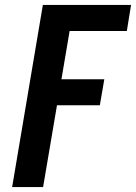

<svg xmlns="http://www.w3.org/2000/svg" viewBox="-20 -755 549 775"><path d="M29 0 153 -735H509L492 -630H261L228 -435H401L383 -330H210L154 0Z"/></svg>

Font: iosevka_custom_sans_ss08 XBd
Style: Italic
Weight: 800
Italic angle: -10°
Designer: Belleve Invis
Foundry: Belleve Invis
Version: Version 10.3.0; ttfautohint (v1.8.3)